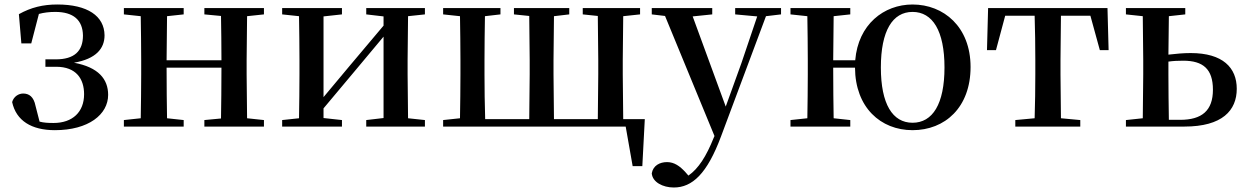

<svg xmlns="http://www.w3.org/2000/svg" viewBox="-20 -563 5538 854"><path d="M224 16C374 16 461 -54 461 -141C461 -211 418 -264 309 -284C407 -301 445 -347 445 -406C444 -492 369 -543 235 -543C171 -543 118 -530 64 -500L75 -370H119L153 -501C175 -507 199 -510 226 -510C306 -510 348 -474 349 -405C349 -336 311 -299 228 -299H182V-266H230C319 -266 354 -212 354 -144C354 -65 303 -16 218 -16C194 -16 175 -17 156 -22L138 -92C130 -133 109 -147 83 -147C63 -147 41 -134 34 -109C52 -26 120 16 224 16Z M889 -499 963 -492C964 -437 965 -356 965 -295H721L723 -491L797 -499V-527H531V-499L606 -491C607 -435 608 -351 608 -296V-232C608 -177 607 -93 606 -37L531 -29V0H797V-29L723 -37C722 -93 721 -181 721 -262H965C965 -180 964 -93 963 -36L889 -29V0H1154V-29L1079 -37L1077 -232V-296L1079 -491L1154 -499V-527H889Z M1609 -499 1686 -490V-449L1536 -271L1419 -131V-490L1501 -499V-527H1235V-499L1310 -491C1311 -435 1312 -351 1312 -296V-232C1312 -177 1311 -93 1310 -37L1235 -29V0H1501V-29L1419 -38V-81L1564 -254L1686 -400V-38L1609 -29V0H1870V-29L1795 -37L1793 -232V-296L1795 -491L1870 -499V-527H1609Z M1951 0H2763L2794 176H2837L2848 -33H2752L2750 -232V-296L2752 -491L2827 -499V-527H2572V-499L2639 -492L2641 -296V-232L2639 -33H2444L2442 -232V-296L2444 -491L2512 -499V-527H2266V-499L2334 -492L2336 -296V-232L2334 -33H2138C2136 -90 2135 -176 2135 -232V-296C2135 -351 2136 -435 2137 -491L2206 -499V-527H1951V-499L2026 -491C2027 -435 2028 -351 2028 -296V-232C2028 -177 2027 -93 2026 -37L1951 -29Z M3250 -499 3348 -490 3278 -283 3208 -89 3061 -490 3148 -499V-527H2879V-499L2938 -492L3158 42L3154 51C3122 131 3087 187 3042 218L3028 202C3004 176 2979 158 2947 158C2915 158 2885 173 2879 208C2882 247 2928 271 2977 271C3059 271 3125 210 3187 44L3387 -491L3454 -499V-527H3250Z M4039 -17C3950 -17 3898 -100 3898 -263C3898 -426 3950 -510 4039 -510C4128 -510 4181 -426 4181 -263C4181 -100 4128 -17 4039 -17ZM4039 16C4183 16 4297 -85 4297 -265C4297 -444 4177 -543 4039 -543C3911 -543 3797 -454 3784 -295H3686L3688 -491L3762 -499V-527H3496V-499L3571 -491C3572 -435 3573 -351 3573 -296V-232C3573 -177 3572 -93 3571 -37L3496 -29V0H3762V-29L3688 -37C3687 -93 3686 -181 3686 -262H3783C3784 -85 3897 16 4039 16Z M4581 0H4785V-29L4699 -37L4697 -232V-296L4699 -493H4830L4872 -340H4911L4906 -527H4375L4370 -340H4410L4451 -493H4582C4584 -437 4585 -351 4585 -296V-232C4585 -177 4584 -94 4582 -37L4496 -29V0Z M4988 0H5248C5417 0 5481 -72 5481 -168C5481 -262 5419 -327 5276 -327C5244 -327 5211 -324 5177 -320L5179 -491L5252 -499V-527H4988V-499L5063 -491L5065 -296V-232L5063 -37L4988 -29ZM5177 -289C5198 -292 5220 -293 5243 -293C5331 -293 5375 -256 5375 -164C5375 -71 5326 -30 5229 -30H5179C5178 -87 5177 -175 5177 -232Z"/></svg>

Font: Noto Serif SC SemiBold
Style: Regular
Weight: 600
Designer: Ryoko NISHIZUKA 西塚涼子 (kana & ideographs); Frank Grießhammer (Latin, Greek & Cyrillic); Wenlong ZHANG 张文龙 (bopomofo); San
Foundry: Adobe
Version: Version 2.001;hotconv 1.1.0;makeotfexe 2.6.0